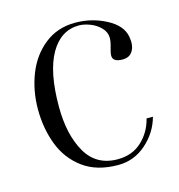

<svg xmlns="http://www.w3.org/2000/svg" viewBox="-81 -559 598 642"><g transform="rotate(-15 217.5 -238.5)"><path d="M40 -239Q40 -303 62 -359.5Q84 -416 128.5 -451.5Q173 -487 235 -487Q292 -487 341.5 -461Q391 -435 398 -395Q400 -381 400 -376Q400 -354 389 -340.5Q378 -327 358 -327Q323 -327 323 -349Q323 -358 328 -375Q334 -395 334 -408Q334 -428 319 -443.5Q304 -459 283 -467Q262 -475 245 -475Q182 -475 146 -412.5Q110 -350 110 -230Q110 -133 145.5 -71Q181 -9 255 -9Q306 -9 339 -40Q372 -71 383 -116H405Q391 -64 349 -27Q307 10 252 10Q178 10 130.5 -25Q83 -60 61.5 -116.5Q40 -173 40 -239Z"/></g></svg>

Font: Viaoda Libre
Style: Regular
Weight: 400
Designer: Gydient
Version: Version 2.000